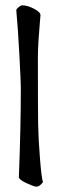

<svg xmlns="http://www.w3.org/2000/svg" viewBox="-20 -684 222 720"><path d="M41 -647Q42.5 -651.4 50.5 -657.7Q58.6 -664.1 63 -664.1Q82.5 -664.1 107.2 -651.4Q131.8 -638.7 131.8 -627Q131.8 -625.5 129.4 -598.6Q127 -571.8 124.5 -533.9Q122.1 -496.1 122.1 -467.8Q122.1 -277.8 123 -217.8Q124 -162.6 129.9 -89.4Q135.7 -16.1 141.1 -1Q128.9 16.1 116.2 16.1Q108.4 16.1 79.6 2.9Q50.8 -10.3 50.8 -20Q58.1 -207.5 58.1 -354Q58.1 -377 52.7 -477.3Q47.4 -577.6 41 -647Z"/></svg>

Font: Crimson
Style: Roman
Weight: 400
Version: Version 0.8